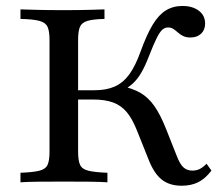

<svg xmlns="http://www.w3.org/2000/svg" viewBox="-20 -602 730 634"><path d="M579.8 11.3Q539.5 11.3 513.7 -9.3Q487.9 -29.8 469.4 -78.2L432.3 -171Q416.9 -209.7 398.4 -231.9Q379.8 -254 353.2 -263.7Q326.6 -273.4 287.1 -273.4H219.4V-304H291.9Q331.5 -304 359.3 -316.5Q387.1 -329 407.3 -356.9Q427.4 -384.7 444.4 -432.3Q464.5 -487.9 484.3 -520.6Q504 -553.2 527.8 -567.7Q551.6 -582.3 582.3 -582.3Q616.1 -582.3 636.7 -566.5Q657.3 -550.8 657.3 -524.2Q657.3 -503.2 644 -490.7Q630.6 -478.2 608.9 -478.2Q594.4 -478.2 584.7 -483.1Q575 -487.9 567.3 -494.8Q559.7 -501.6 552.4 -506.5Q545.2 -511.3 534.7 -511.3Q524.2 -511.3 515.7 -503.6Q507.3 -496 497.2 -475.8Q487.1 -455.6 472.6 -418.5Q459.7 -384.7 446.8 -362.5Q433.9 -340.3 418.5 -326.2Q403.2 -312.1 383.1 -302.4L378.2 -318.5Q417.7 -310.5 444 -295.2Q470.2 -279.8 489.9 -251.6Q509.7 -223.4 528.2 -176.6L563.7 -87.1Q574.2 -59.7 585.9 -49.2Q597.6 -38.7 615.3 -38.7Q629 -38.7 639.5 -44Q650 -49.2 662.1 -61.3L678.2 -38.7Q658.1 -12.1 634.7 -0.4Q611.3 11.3 579.8 11.3ZM47.6 0V-31.5Q89.5 -33.1 110.1 -38.3Q130.6 -43.5 137.1 -57.7Q143.5 -71.8 143.5 -100.8V-470.2Q143.5 -499.2 137.1 -513.3Q130.6 -527.4 110.1 -533.1Q89.5 -538.7 47.6 -539.5V-571Q68.5 -570.2 104.4 -569.4Q140.3 -568.5 189.5 -568.5Q237.1 -568.5 271.4 -569.4Q305.6 -570.2 325 -571V-539.5Q287.9 -538.7 269 -533.1Q250 -527.4 244 -513.3Q237.9 -499.2 237.9 -470.2V-100.8Q237.9 -71.8 244.4 -57.7Q250.8 -43.5 271.8 -38.3Q292.7 -33.1 334.7 -31.5V0Q312.9 -1.6 275.8 -2Q238.7 -2.4 190.3 -2.4Q141.9 -2.4 105.2 -2Q68.5 -1.6 47.6 0Z"/></svg>

Font: Playfair 12pt Medium
Style: Regular
Weight: 500
Designer: Claus Eggers Sørensen
Foundry: Claus Eggers Sørensen
Version: Version 2.000;gftools[0.9.28]